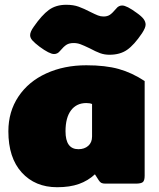

<svg xmlns="http://www.w3.org/2000/svg" viewBox="-20 -768 664 803"><path d="M355 -566Q330 -578 316.5 -583Q303 -588 288 -588Q270 -588 258.5 -581Q247 -574 231 -555Q221 -542 206 -542Q187 -542 145 -573Q124 -589 115 -599.5Q106 -610 106 -621Q106 -635 121 -656Q155 -705 184.5 -726.5Q214 -748 257 -748Q287 -748 309 -740Q331 -732 358 -718Q378 -708 389.5 -703.5Q401 -699 413 -699Q429 -699 439.5 -706Q450 -713 466 -732Q476 -745 491 -745Q510 -745 552 -714Q572 -700 580.5 -688.5Q589 -677 589 -665Q589 -652 574 -629Q541 -580 511.5 -559.5Q482 -539 438 -539Q417 -539 399 -545.5Q381 -552 355 -566ZM15 -219Q15 -301 57 -364Q99 -427 173.5 -461Q248 -495 341 -495Q421 -495 476.5 -479.5Q532 -464 585 -429V-33Q585 -13 577.5 -6.5Q570 0 547 0H421Q410 0 404 -3Q398 -6 393 -14L377 -39Q348 -12 310 1.5Q272 15 219 15Q127 15 71 -46.5Q15 -108 15 -219ZM365 -197V-333Q356 -337 341 -337Q300 -337 277 -306.5Q254 -276 254 -219Q254 -144 308 -144Q333 -144 349 -158Q365 -172 365 -197Z"/></svg>

Font: Mitr
Style: Bold
Weight: 700
Designer: Thanarat Vachiruckul
Foundry: Cadson Demak
Version: Version 1.003